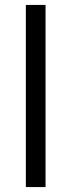

<svg xmlns="http://www.w3.org/2000/svg" viewBox="-20 -760 290 780"><path d="M85 -740V0H165V-740Z"/></svg>

Font: Braiins Sans
Style: Regular
Weight: 400
Designer: Mike Abbink, Paul van der Laan, Pieter van Rosmalen, Jiri Chlebus, Lubos Buracinsky
Foundry: Bold Monday, Sudetype
Version: Version 1.000;hotconv 1.0.109;makeotfexe 2.5.65596